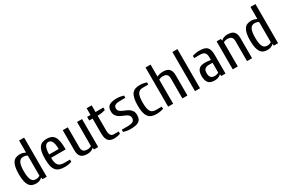

<svg xmlns="http://www.w3.org/2000/svg" viewBox="104 -1831 4398 2972"><g transform="rotate(-30 2302.5 -345.0)"><path d="M315 -30Q296 -11 268 -0.5Q240 10 210 10Q171 10 140 -2.5Q109 -15 88 -45Q67 -75 56 -125Q45 -175 45 -250Q45 -325 56 -375Q67 -425 88 -455Q109 -485 140 -497.5Q171 -510 210 -510Q240 -510 263.5 -503Q287 -496 310 -485V-700H400V0H325L320 -30ZM310 -430Q299 -438 279 -444Q259 -450 240 -450Q216 -450 196.5 -441Q177 -432 163.5 -409.5Q150 -387 142.5 -348.5Q135 -310 135 -250Q135 -190 142.5 -151Q150 -112 163.5 -89.5Q177 -67 196.5 -58.5Q216 -50 240 -50Q259 -50 279 -56Q299 -62 310 -70Z M865 -220H605Q605 -171 613 -138.5Q621 -106 637.5 -86.5Q654 -67 680.5 -58.5Q707 -50 745 -50H845V-10Q822 -2 788.5 4Q755 10 725 10Q669 10 629 -2.5Q589 -15 563.5 -45Q538 -75 526.5 -125Q515 -175 515 -250Q515 -325 526 -375Q537 -425 559 -455Q581 -485 614 -497.5Q647 -510 690 -510Q733 -510 766 -497.5Q799 -485 821 -455Q843 -425 854 -375Q865 -325 865 -250ZM775 -280Q775 -331 768 -364.5Q761 -398 749.5 -418Q738 -438 722.5 -446.5Q707 -455 690 -455Q673 -455 657.5 -446.5Q642 -438 630.5 -418Q619 -398 612 -364.5Q605 -331 605 -280Z M1230 -500H1320V0H1245L1240 -30H1235Q1216 -11 1188 -0.5Q1160 10 1130 10Q1094 10 1065.5 3.5Q1037 -3 1017 -20Q997 -37 986 -66Q975 -95 975 -140V-500H1065V-140Q1065 -114 1072 -96.5Q1079 -79 1092 -68.5Q1105 -58 1122 -54Q1139 -50 1160 -50Q1179 -50 1199 -56Q1219 -62 1230 -70Z M1555 -425V-160Q1555 -126 1561.5 -104.5Q1568 -83 1578.5 -71Q1589 -59 1601.5 -54.5Q1614 -50 1625 -50H1715V-10Q1706 -6 1691.5 -2.5Q1677 1 1661.5 4Q1646 7 1631 8.5Q1616 10 1605 10Q1575 10 1549.5 3Q1524 -4 1505 -22.5Q1486 -41 1475.5 -74Q1465 -107 1465 -160V-425H1405V-490H1465V-610H1555V-490H1695V-445Q1672 -437 1638.5 -431Q1605 -425 1575 -425Z M1855 -380Q1855 -350 1872.5 -332.5Q1890 -315 1916 -302Q1942 -289 1972.5 -277.5Q2003 -266 2029 -248Q2055 -230 2072.5 -202.5Q2090 -175 2090 -130Q2090 -89 2078.5 -62Q2067 -35 2042.5 -19Q2018 -3 1980 3.5Q1942 10 1890 10Q1860 10 1826.5 4Q1793 -2 1770 -10V-50H1870Q1938 -50 1969 -67.5Q2000 -85 2000 -130Q2000 -160 1982.5 -177.5Q1965 -195 1939 -208Q1913 -221 1882.5 -232.5Q1852 -244 1826 -262Q1800 -280 1782.5 -307.5Q1765 -335 1765 -380Q1765 -455 1810 -482.5Q1855 -510 1945 -510Q1975 -510 2008.5 -504Q2042 -498 2065 -490V-450H1965Q1912 -450 1883.5 -434Q1855 -418 1855 -380Z M2375 -450Q2347 -450 2325.5 -441Q2304 -432 2289.5 -409.5Q2275 -387 2267.5 -348.5Q2260 -310 2260 -250Q2260 -190 2267.5 -151Q2275 -112 2290.5 -89.5Q2306 -67 2329.5 -58.5Q2353 -50 2385 -50H2485V-10Q2462 -2 2428.5 4Q2395 10 2365 10Q2314 10 2277.5 -2.5Q2241 -15 2217 -45Q2193 -75 2181.5 -125Q2170 -175 2170 -250Q2170 -325 2181.5 -375Q2193 -425 2216 -455Q2239 -485 2273.5 -497.5Q2308 -510 2355 -510Q2385 -510 2418.5 -504Q2452 -498 2475 -490V-450Z M2660 0H2570V-700H2660V-485Q2683 -496 2709.5 -503Q2736 -510 2770 -510Q2802 -510 2828.5 -503.5Q2855 -497 2874.5 -480Q2894 -463 2904.5 -434Q2915 -405 2915 -360V0H2825V-360Q2825 -386 2818 -403.5Q2811 -421 2798 -431.5Q2785 -442 2768 -446Q2751 -450 2730 -450Q2711 -450 2691 -444Q2671 -438 2660 -430Z M3050 -700H3140V0H3050Z M3505 -245H3435Q3397 -245 3371 -225.5Q3345 -206 3345 -150Q3345 -120 3352 -100.5Q3359 -81 3371 -70Q3383 -59 3399.5 -54.5Q3416 -50 3435 -50Q3454 -50 3474 -56Q3494 -62 3505 -70ZM3405 10Q3371 10 3343.5 3.5Q3316 -3 3296.5 -21Q3277 -39 3266 -70Q3255 -101 3255 -150Q3255 -197 3266 -227Q3277 -257 3296.5 -274.5Q3316 -292 3343.5 -298.5Q3371 -305 3405 -305Q3428 -305 3455 -302Q3482 -299 3505 -295V-340Q3505 -374 3497.5 -395.5Q3490 -417 3476 -429Q3462 -441 3441.5 -445.5Q3421 -450 3395 -450H3295V-490Q3318 -498 3351.5 -504Q3385 -510 3415 -510Q3460 -510 3493.5 -503Q3527 -496 3549.5 -477.5Q3572 -459 3583.5 -425.5Q3595 -392 3595 -340V0H3520L3515 -30H3510Q3491 -11 3463 -0.5Q3435 10 3405 10Z M3815 0H3725V-500H3800L3805 -470H3810Q3829 -489 3857 -499.5Q3885 -510 3915 -510Q3951 -510 3979.5 -503.5Q4008 -497 4028 -480Q4048 -463 4059 -434Q4070 -405 4070 -360V0H3980V-360Q3980 -386 3973 -403.5Q3966 -421 3953 -431.5Q3940 -442 3923 -446Q3906 -450 3885 -450Q3866 -450 3846 -444Q3826 -438 3815 -430Z M4450 -30Q4431 -11 4403 -0.5Q4375 10 4345 10Q4306 10 4275 -2.5Q4244 -15 4223 -45Q4202 -75 4191 -125Q4180 -175 4180 -250Q4180 -325 4191 -375Q4202 -425 4223 -455Q4244 -485 4275 -497.5Q4306 -510 4345 -510Q4375 -510 4398.5 -503Q4422 -496 4445 -485V-700H4535V0H4460L4455 -30ZM4445 -430Q4434 -438 4414 -444Q4394 -450 4375 -450Q4351 -450 4331.5 -441Q4312 -432 4298.5 -409.5Q4285 -387 4277.5 -348.5Q4270 -310 4270 -250Q4270 -190 4277.5 -151Q4285 -112 4298.5 -89.5Q4312 -67 4331.5 -58.5Q4351 -50 4375 -50Q4394 -50 4414 -56Q4434 -62 4445 -70Z"/></g></svg>

Font: Cuprum
Style: Regular
Weight: 400
Designer: Jovanny Lemonad
Foundry: Jovanny Lemonad
Version: Version 1.002